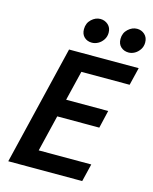

<svg xmlns="http://www.w3.org/2000/svg" viewBox="-131 -990 857 1076"><g transform="rotate(15 297.0 -452.0)"><path d="M23 0 190 -693H594L569 -590H289L247 -417H491L467 -314H223L172 -103H477L452 0ZM303 -763Q276 -763 258.5 -779.5Q241 -796 241 -825Q241 -860 264.5 -882Q288 -904 316 -904Q342 -904 361 -887Q380 -870 380 -841Q380 -818 368 -800Q356 -782 338.5 -772.5Q321 -763 303 -763ZM516 -763Q489 -763 471 -779.5Q453 -796 453 -825Q453 -860 477 -882Q501 -904 529 -904Q555 -904 573.5 -887Q592 -870 592 -841Q592 -818 580 -800Q568 -782 551 -772.5Q534 -763 516 -763Z"/></g></svg>

Font: Ubuntu Sans Mono SemiBold
Style: Italic
Weight: 600
Italic angle: -13.5°
Monospace: yes
Designer: Dalton Maag Ltd
Foundry: Dalton Maag Ltd
Version: Version 1.006